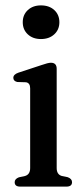

<svg xmlns="http://www.w3.org/2000/svg" viewBox="-20 -693 310 713"><path d="M132 -548Q102 -548 83.2 -565.5Q64.5 -583 64.5 -610.5Q64.5 -638 83.2 -655.5Q102 -673 132 -673Q163 -673 181.8 -655.5Q200.5 -638 200.5 -610.5Q200.5 -583 181.5 -565.5Q162.5 -548 132 -548ZM190.5 -437.5V-69Q190.5 -45 209.5 -39.5L231.5 -35Q247.5 -29 247.5 -16.5Q247.5 0 226.5 0H55Q34.5 0 34.5 -16.5Q34.5 -28.5 50 -34.5L73 -39.5Q92 -45 92 -69V-365Q92 -385 76.5 -387.5L44 -388.5Q29.5 -392 29.5 -404Q29.5 -416.5 48 -423L133 -451Q158.5 -460 169 -460Q190.5 -460 190.5 -437.5Z"/></svg>

Font: Fraunces 72pt Soft
Style: Regular
Weight: 400
Version: Version 1.000;[b76b70a41]